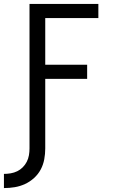

<svg xmlns="http://www.w3.org/2000/svg" viewBox="-60 -755 580 976"><path d="M-40 201Q-12 201 15 196.5Q42 192 67 180.5Q92 169 113 150Q134 131 147 106.5Q160 82 165 54.5Q170 27 170 0V-354H383V-426H170V-663H440V-735H90V0Q90 17 87 34.5Q84 52 76 67.5Q68 83 55.5 95.5Q43 108 27.5 115.5Q12 123 -5.5 126Q-23 129 -40 129Z"/></svg>

Font: Iosevka SS09
Style: Regular
Weight: 400
Monospace: yes
Designer: Belleve Invis
Foundry: Belleve Invis
Version: Version 5.2.1; ttfautohint (v1.8.3)